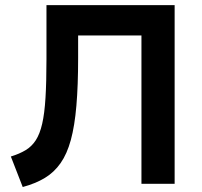

<svg xmlns="http://www.w3.org/2000/svg" viewBox="-20 -720 792 752"><path d="M69 12.5 22.5 -107Q56.5 -117.5 80.2 -131.8Q104 -146 120 -170.5Q136 -195 145.2 -235.2Q154.5 -275.5 158.2 -337.2Q162 -399 162 -488V-700H664V0H534V-581H286V-493Q286 -385 279.2 -306Q272.5 -227 257.5 -172Q242.5 -117 217.2 -81Q192 -45 155.5 -23Q119 -1 69 12.5Z"/></svg>

Font: Geologica Cursive Medium
Style: Regular
Weight: 500
Designer: Sindre Bremnes, Frode Helland
Foundry: Monokrom Skriftforlag AS
Version: Version 1.010;gftools[0.9.28]